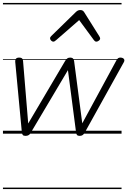

<svg xmlns="http://www.w3.org/2000/svg" viewBox="-20 -905 862 1300"><path d="M153 15Q139 15 134 8.5Q129 2 128 -9L83 -487Q82 -498 87.5 -506.5Q93 -515 110 -515Q123 -515 129 -510Q135 -505 136 -493L171 -69L422 -494Q430 -506 437 -510.5Q444 -515 456 -515Q468 -515 474.5 -508.5Q481 -502 482 -490L537 -70L768 -496Q774 -507 780.5 -511.5Q787 -516 799 -515Q815 -513 820 -504Q825 -495 818 -483L552 -4Q547 4 539.5 9.5Q532 15 519 15Q506 15 501 8.5Q496 2 495 -9L440 -430L187 -4Q183 4 174.5 9.5Q166 15 153 15ZM341 -623Q333 -623 326 -630.5Q319 -638 319 -645Q319 -650 321 -653.5Q323 -657 327 -661L495 -825Q503 -832 509.5 -834.5Q516 -837 524 -837Q532 -837 538 -834Q544 -831 549 -824L652 -660Q655 -655 656.5 -651.5Q658 -648 658 -645Q658 -636 649 -629.5Q640 -623 633 -623Q627 -623 623 -626Q619 -629 616 -633L516 -769L361 -634Q355 -629 350.5 -626Q346 -623 341 -623ZM0 365H803V375H0ZM0 -20H803V0H0ZM0 -505H803V-500H0ZM0 -885H803V-875H0Z"/></svg>

Font: Playwrite AT Guides
Style: Italic
Weight: 400
Italic angle: -13.0072°
Designer: Veronika Burian, José Scaglione
Foundry: TypeTogether
Version: Version 1.002